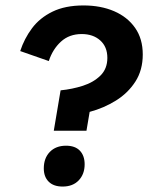

<svg xmlns="http://www.w3.org/2000/svg" viewBox="-20 -680 544 705"><path d="M177.5 -200 202.5 -348.3Q245 -352.5 284.2 -365Q323.3 -377.5 348.8 -402.5Q374.2 -427.5 374.2 -467.5Q374.2 -508.3 347.9 -531.7Q321.7 -555 280 -555Q234.2 -555 203.8 -527.1Q173.3 -499.2 159.2 -455.8L54.2 -492.5Q69.2 -538.3 97.5 -576.2Q125.8 -614.2 172.5 -637.1Q219.2 -660 286.7 -660Q350 -660 399.2 -638.8Q448.3 -617.5 476.2 -577.5Q504.2 -537.5 504.2 -480Q504.2 -422.5 477.1 -380.4Q450 -338.3 405.8 -310.8Q361.7 -283.3 309.2 -269.2L297.5 -200ZM210 5Q176.7 5 158.8 -12.9Q140.8 -30.8 140.8 -61.7Q140.8 -99.2 162.9 -122.1Q185 -145 222.5 -145Q255.8 -145 273.3 -126.7Q290.8 -108.3 290.8 -76.7Q290.8 -40.8 269.2 -17.9Q247.5 5 210 5Z"/></svg>

Font: Familjen Grotesk GF
Style: Bold Italic
Weight: 700
Designer: Anders Wikstroem, Jonas Baeckman, Matilda Gysing, Kristian Moeller
Foundry: Familjen STHML AB
Version: Version 2.000; Beta; Release 4; Build 6